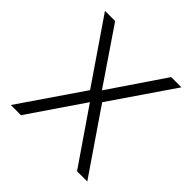

<svg xmlns="http://www.w3.org/2000/svg" viewBox="-186 -883 1042 1042"><g transform="rotate(45 335.5 -361.5)"><path d="M335 -314.5 120.6 0H42.5L289.6 -361.3L42.5 -722.7H120.6L335.9 -405.8L550.8 -722.7H629.4L382.3 -361.3L629.4 0H550.8Z"/></g></svg>

Font: Giphurs Light
Style: Regular
Weight: 300
Version: Version 0.920; ttfautohint (v1.8.4.7-5d5b)